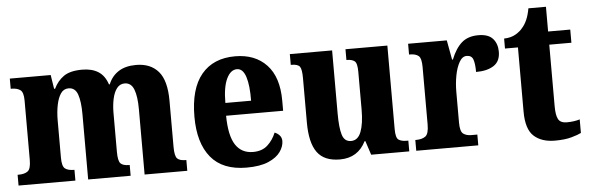

<svg xmlns="http://www.w3.org/2000/svg" viewBox="-45 -805 2943 959"><g transform="rotate(-5 1426.0 -325.0)"><path d="M14 0V-54H19Q49 -54 65 -66Q81 -78 81 -123V-420Q81 -462 65 -473.5Q49 -485 20 -485H17V-536H222L233 -466H238Q256 -504 288 -526.5Q320 -549 381 -549Q429 -549 461 -529Q493 -509 508 -464H512Q528 -504 562.5 -526.5Q597 -549 651 -549Q723 -549 762.5 -503.5Q802 -458 802 -356V-125Q802 -79 814.5 -66.5Q827 -54 857 -54H860V0H646V-327Q646 -391 632.5 -426.5Q619 -462 586 -462Q562 -462 547 -442.5Q532 -423 525 -390.5Q518 -358 518 -320V-125Q518 -79 530.5 -66.5Q543 -54 573 -54H576V0H363V-327Q363 -391 350.5 -426.5Q338 -462 305 -462Q280 -462 265.5 -440.5Q251 -419 244 -383.5Q237 -348 237 -308V-120Q237 -77 252 -65.5Q267 -54 296 -54H299V0Z M1157 10Q1037 10 978 -62Q919 -134 919 -265Q919 -406 978.5 -477.5Q1038 -549 1147 -549Q1247 -549 1305 -487.5Q1363 -426 1363 -308V-257H1077Q1078 -157 1108 -111Q1138 -65 1196 -65Q1241 -65 1268.5 -90Q1296 -115 1311 -152Q1325 -147 1335.5 -135.5Q1346 -124 1346 -107Q1346 -80 1327 -53Q1308 -26 1266.5 -8Q1225 10 1157 10ZM1208 -321Q1209 -398 1195 -441Q1181 -484 1151 -484Q1119 -484 1099 -442Q1079 -400 1079 -321Z M1625 10Q1546 10 1511 -38.5Q1476 -87 1476 -188V-411Q1476 -454 1466.5 -468Q1457 -482 1424 -482H1421V-536H1633V-219Q1633 -148 1644 -112.5Q1655 -77 1688 -77Q1723 -77 1738.5 -118Q1754 -159 1754 -228V-419Q1754 -462 1740.5 -472Q1727 -482 1703 -482H1700V-536H1910V-117Q1910 -73 1924.5 -63.5Q1939 -54 1963 -54H1973V0H1782L1759 -70H1755Q1715 10 1625 10Z M2008 0V-54H2012Q2042 -54 2059 -66.5Q2076 -79 2076 -126V-414Q2076 -458 2061.5 -470Q2047 -482 2018 -482H2014V-536H2208L2226 -438H2230Q2252 -493 2283.5 -520.5Q2315 -548 2367 -548Q2417 -548 2439.5 -522.5Q2462 -497 2462 -457Q2462 -409 2429 -387.5Q2396 -366 2340 -366Q2340 -407 2332.5 -428.5Q2325 -450 2300 -450Q2278 -450 2263 -423.5Q2248 -397 2240.5 -357.5Q2233 -318 2233 -276V-121Q2233 -77 2248.5 -65.5Q2264 -54 2289 -54H2319V0Z M2703 10Q2636 10 2597.5 -25Q2559 -60 2559 -148V-470H2494V-520Q2529 -521 2552.5 -535Q2576 -549 2588 -565Q2601 -579 2611.5 -602.5Q2622 -626 2628 -660H2716V-536H2827V-470H2716V-161Q2716 -116 2727 -96Q2738 -76 2770 -76Q2806 -76 2835 -85V-17Q2820 -9 2786.5 0.5Q2753 10 2703 10Z"/></g></svg>

Font: Noto Serif Georgian Condensed ExtraBold
Style: Regular
Weight: 800
Width: 3
Designer: Monotype Design Team, Akaki Razmadze
Foundry: Google LLC
Version: Version 2.003; ttfautohint (v1.8.4.7-5d5b)